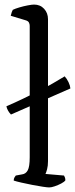

<svg xmlns="http://www.w3.org/2000/svg" viewBox="-20 -820 328 840"><path d="M28 -319Q21 -326 15.5 -335.5Q10 -345 8 -355Q45 -371 80.5 -388Q116 -405 149.5 -422Q183 -439 211.5 -455.5Q240 -472 263 -486Q273 -475 280 -460Q287 -445 288 -433ZM195 0Q188 0 167.5 -3Q147 -6 121.5 -11Q96 -16 74 -21Q52 -26 40 -30Q40 -38 43.5 -44Q47 -50 49 -52L76 -57Q93 -59 101.5 -75Q110 -91 110 -132V-707Q110 -715 106.5 -721.5Q103 -728 93 -731L27 -751Q29 -760 31.5 -767Q34 -774 36 -777Q46 -782 64.5 -787.5Q83 -793 101.5 -796.5Q120 -800 129 -800Q156 -800 173 -781.5Q190 -763 190 -736V-115Q190 -94 186 -79.5Q182 -65 179 -59L260 -52Q262 -49 264 -43.5Q266 -38 266 -31Q261 -24 247.5 -17Q234 -10 219.5 -5Q205 0 195 0Z"/></svg>

Font: Texturina Medium 12pt Light
Style: Regular
Weight: 300
Version: Version 1.002